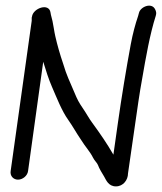

<svg xmlns="http://www.w3.org/2000/svg" viewBox="-20 -657 576 684"><path d="M93 -583 18 -48C15 -30 28 -17 44 -17C61 -17 78 -31 80 -48L134 -437C143 -407 154 -373 165 -348C182 -309 200 -262 223 -230C240 -206 252 -183 270 -157C282 -137 302 -115 311 -96C317 -84 326 -77 329 -69C333 -57 345 -38 351 -28C358 -16 366 7 393 7C419 7 436 -16 436 -39L462 -219C468 -261 478 -332 486 -374C500 -455 514 -535 535 -601C538 -610 536 -617 533 -623C521 -650 480 -633 475 -611L472 -600C462 -571 453 -537 446 -500C430 -414 413 -311 400 -219L384 -106C361 -146 336 -182 309 -219C297 -235 289 -251 276 -270C261 -292 256 -301 244 -330C228 -368 217 -389 205 -430C194 -462 184 -497 177 -528C173 -545 171 -564 167 -582C165 -592 161 -603 160 -612C155 -648 98 -628 94 -598L93 -594Z"/></svg>

Font: PolanStronk
Style: BdIta
Weight: 700
Version: Version 1.0